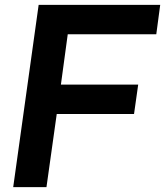

<svg xmlns="http://www.w3.org/2000/svg" viewBox="-20 -765 675 785"><path d="M170 0 212 -299H528L545 -419H229L257 -625H619L635 -745H138L34 0Z"/></svg>

Font: Plus Jakarta Sans
Style: Bold Italic
Weight: 700
Italic angle: -8°
Designer: Gumpita Rahayu
Foundry: Tokotype
Version: Version 2.071;gftools[0.9.30]